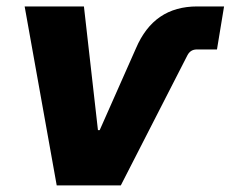

<svg xmlns="http://www.w3.org/2000/svg" viewBox="-20 -562 699 582"><path d="M151.9 0 54.7 -542.5H234.4L276.9 -167.5H282.2L392.1 -415.5Q419.4 -479.5 465.6 -511Q511.7 -542.5 578.1 -542.5H659.2L637.7 -412.1H576.7Q566.9 -412.1 559.8 -407.7Q552.7 -403.3 547.9 -394L346.2 0Z"/></svg>

Font: Inter 16pt ExtraBold
Style: Italic
Weight: 800
Italic angle: -9.3988°
Version: Version 4.001;git-66647c0bb